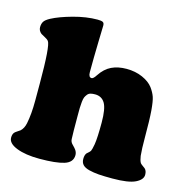

<svg xmlns="http://www.w3.org/2000/svg" viewBox="-105 -804 896 915"><g transform="rotate(15 343.0 -346.5)"><path d="M78.1 -252.9V-336.9Q78.1 -523.4 62.5 -543Q56.2 -550.8 42.5 -557.6Q28.8 -564.5 24.9 -567.4Q9.8 -579.6 9.8 -596.7Q9.8 -613.3 16.6 -624.5Q23.4 -635.7 45.4 -647.5Q83 -667.5 146.7 -685.1Q210.4 -702.6 265.6 -702.6Q283.2 -702.6 291 -699Q298.8 -695.3 298.8 -682.1Q298.8 -681.2 296.6 -600.1Q294.4 -519 294.4 -451.2Q294.4 -425.8 309.6 -425.8Q318.4 -425.8 331.1 -445.8Q354.5 -481.4 386.2 -496.6Q418 -511.7 460 -511.7Q503.9 -511.7 539.1 -496.1Q574.2 -480.5 591.8 -457Q607.4 -435.5 614.3 -415.5Q621.1 -395.5 624.8 -350.8Q628.4 -306.2 628.4 -219.7Q628.4 -160.2 631.8 -128.4Q634.8 -106.9 641.6 -95.2Q645.5 -90.3 654.3 -84.2Q663.1 -78.1 664.6 -76.7Q675.8 -66.9 675.8 -46.9Q675.8 -22.5 641.8 -5.9Q607.9 10.7 529.3 10.7Q488.3 10.7 461.9 8.8Q435.5 6.8 413.3 1.2Q391.1 -4.4 381.1 -15.4Q371.1 -26.4 371.1 -43.9Q371.1 -63.5 379.4 -73.2Q379.9 -73.7 386.7 -79.6Q393.6 -85.4 397 -90.8Q400.9 -98.1 405.8 -125.5Q411.1 -158.2 411.1 -232.9Q411.1 -302.2 395 -328.9Q378.9 -355.5 346.2 -355.5Q333 -355.5 324 -353Q314.9 -350.6 308.8 -343Q302.7 -335.4 299.3 -327.9Q295.9 -320.3 294.2 -304Q292.5 -287.6 292.2 -273.9Q292 -260.3 292 -234.4Q292 -148.4 293.5 -121.1Q293.9 -106.9 304.2 -96.7Q318.4 -82.5 323.2 -75.2Q330.6 -63.5 330.6 -51.3Q330.6 -15.6 290.5 -2.9Q250.5 9.8 168.5 9.8Q100.1 9.8 56.4 -7.3Q12.7 -24.4 12.7 -52.7Q12.7 -69.8 20.5 -78.6Q24.4 -83 33.7 -88.9Q43 -94.7 47.4 -98.1Q63 -112.3 68.4 -138.7Q78.1 -186 78.1 -252.9Z"/></g></svg>

Font: Cooper* Black
Style: Regular
Weight: 900
Designer: Owen Earl
Foundry: indestructible type*
Version: Version 0.001